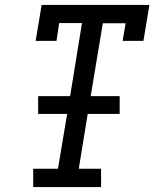

<svg xmlns="http://www.w3.org/2000/svg" viewBox="-20 -755 640 775"><path d="M114 0V-74H214L251 -295H134V-367H263L311 -662H219L208 -590H124L148 -735H583L559 -590H475L487 -661H395L346 -367H463V-295H334L298 -74H388V0Z"/></svg>

Font: Iosevka Slab Extended
Style: Italic
Weight: 400
Width: 7
Italic angle: -9°
Monospace: yes
Designer: Belleve Invis
Foundry: Belleve Invis
Version: Version 11.1.0; ttfautohint (v1.8.3)